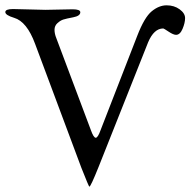

<svg xmlns="http://www.w3.org/2000/svg" viewBox="-20 -687 716 722"><path d="M29 -653 151 -650 253 -652Q282 -652 282 -641Q282 -627 255.5 -622Q229 -617 218 -613.5Q207 -610 196 -600Q185 -590 185 -575Q185 -560 192 -543L322 -197Q332 -169 340 -169Q348 -169 358 -197L496 -552Q523 -622 550.5 -644.5Q578 -667 606.5 -667Q635 -667 655.5 -652Q676 -637 676 -619Q676 -601 666.5 -578.5Q657 -556 642 -556Q632 -556 614 -568Q596 -580 594 -580Q559 -580 537 -528L351 -60Q321 15 316 15Q314 15 286 -56L112 -522Q81 -606 33 -620Q0 -630 0 -641.5Q0 -653 29 -653Z"/></svg>

Font: EB Garamond
Style: Regular
Weight: 400
Version: Version 0.012